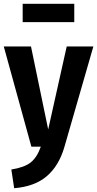

<svg xmlns="http://www.w3.org/2000/svg" viewBox="-22 -776 514 1016"><path d="M319 1Q290 101 226 156Q162 211 53 220L38 121Q107 110 140.5 83.5Q174 57 194 0H144L-2 -530H142L233 -91L331 -530H472ZM98 -659V-756H371V-659Z"/></svg>

Font: Fira Sans Condensed SemiBold
Style: Regular
Weight: 600
Width: 3
Designer: bBox Type GmbH & Carrois Corporate GbR & Edenspiekermann AG
Foundry: bBox Type GmbH & Carrois Corporate GbR & Edenspiekermann AG
Version: Version 4.301